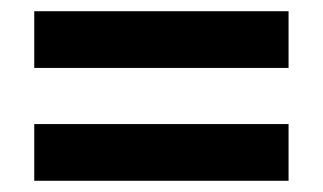

<svg xmlns="http://www.w3.org/2000/svg" viewBox="-20 -458 575 342"><path d="M41 -337V-438H494V-337ZM41 -136V-237H494V-136Z"/></svg>

Font: Nunito Sans 12pt ExtraLight
Style: Weight 830 Width 84 Optical size 12.0 YTLC 445
Weight: 830
Width: 4
Designer: Vernon Adams
Foundry: Vernon Adams
Version: Version 3.101;gftools[0.9.27]